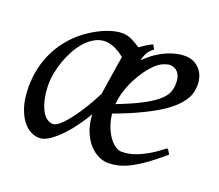

<svg xmlns="http://www.w3.org/2000/svg" viewBox="-88 -579 822 721"><g transform="rotate(20 323.5 -218.5)"><path d="M444.8 -381.8Q428.7 -367.2 413.3 -346.2Q397.9 -325.2 385.5 -300.8Q373 -276.4 364.7 -249.8Q356.4 -223.1 354.5 -197.3Q418.5 -222.2 455.8 -242.4Q493.2 -262.7 512.2 -280.8Q531.2 -298.8 536.6 -315.4Q542 -332 542 -349.1Q542 -364.3 538.1 -375.2Q534.2 -386.2 527.8 -392.8Q521.5 -399.4 513.4 -402.6Q505.4 -405.8 497.1 -405.8Q489.3 -405.8 474.1 -400.1Q459 -394.5 444.8 -381.8ZM292.5 -216.3Q295.9 -238.3 299.6 -262.2Q303.2 -286.1 306.6 -307.6Q310.1 -329.1 312.7 -345.9Q315.4 -362.8 316.9 -371.1V-372.1Q309.6 -377.9 300.8 -383.8Q292 -389.6 282.2 -394.5Q272.5 -399.4 261.5 -402.6Q250.5 -405.8 238.8 -405.8Q216.8 -405.8 197.3 -394.8Q177.7 -383.8 161.4 -365.7Q145 -347.7 132.3 -324.5Q119.6 -301.3 110.8 -276.6Q102.1 -252 97.4 -228Q92.8 -204.1 92.8 -185.1Q92.8 -153.3 97.9 -127.9Q103 -102.5 111.8 -84.5Q120.6 -66.4 132.8 -56.6Q145 -46.9 159.2 -46.9Q170.9 -46.9 188 -62.5Q205.1 -78.1 223.6 -102.8Q242.2 -127.4 260.3 -157.5Q278.3 -187.5 292.5 -216.3ZM420.9 -439.9Q413.6 -434.1 408.4 -429Q403.3 -423.8 399.7 -418Q396 -412.1 392.8 -404.3Q389.6 -396.5 386.7 -384.3Q402.3 -399.4 419.9 -413.1Q431.6 -421.9 446 -429.9Q460.4 -438 475.8 -444.1Q491.2 -450.2 507.1 -453.6Q522.9 -457 538.1 -457Q559.1 -457 574.5 -449.5Q589.8 -441.9 600.1 -429.7Q610.4 -417.5 615.2 -402.1Q620.1 -386.7 620.1 -371.1Q620.1 -357.4 616.9 -342.3Q613.8 -327.1 603.8 -311Q593.8 -294.9 575.9 -277.3Q558.1 -259.8 528.6 -241Q499 -222.2 456.5 -201.9Q414.1 -181.6 355 -159.7Q357.9 -132.3 366.5 -109.9Q375 -87.4 386.5 -71.3Q397.9 -55.2 411.4 -46.1Q424.8 -37.1 438 -37.1Q448.2 -37.1 462.9 -39.3Q477.5 -41.5 496.8 -48.8Q516.1 -56.2 540.3 -70.3Q564.5 -84.5 594.2 -107.9Q599.6 -105 603 -98.4Q606.4 -91.8 608.9 -87.9Q568.4 -53.2 537.8 -32Q507.3 -10.7 483.2 0.7Q459 12.2 439.7 16.1Q420.4 20 402.8 20Q387.2 20 367.9 12Q348.6 3.9 331.1 -14.2Q313.5 -32.2 300.8 -61.3Q288.1 -90.3 285.6 -131.8Q272.9 -109.4 254.2 -83Q235.4 -56.6 213.9 -33.7Q192.4 -10.7 169.9 4.6Q147.5 20 127.9 20Q111.3 20 93.3 10.7Q75.2 1.5 60.3 -18.8Q45.4 -39.1 35.6 -71Q25.9 -103 25.9 -148.9Q25.9 -187.5 34.4 -224.4Q43 -261.2 60.3 -294.9Q77.6 -328.6 103.8 -358.2Q129.9 -387.7 165 -411.1Q178.2 -419.9 193.6 -428.2Q209 -436.5 225.1 -442.9Q241.2 -449.2 257.6 -453.1Q273.9 -457 289.1 -457Q299.3 -457 309.1 -454.3Q318.8 -451.7 328.1 -447.3Q337.4 -442.9 346.2 -437.5Q355 -432.1 362.8 -427.2Q374 -435.5 386.2 -443.1Q398.4 -450.7 411.1 -457Z"/></g></svg>

Font: Akkhara
Style: Italic
Weight: 400
Italic angle: -7°
Designer: J. Victor Gaultney
Version: Version 1.00 June 13, 2006, initial release